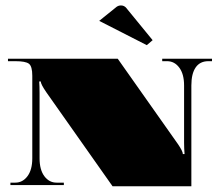

<svg xmlns="http://www.w3.org/2000/svg" viewBox="-20 -666 796 691"><path d="M337 -590.9 399.9 -641.6Q406.9 -646.4 415.2 -646.4Q425.7 -646.4 433.1 -639L529.3 -521.4L508.3 -503.5ZM8.7 -454.5H403.8L620.2 -147.7Q638.1 -121.5 638.1 -111.5H644.2Q642.5 -132.4 642.5 -153V-358.4Q642.5 -399.5 625.2 -422.6Q608 -445.8 581.3 -445.8H563.8V-454.5H743V-445.8H729.9Q699.7 -445.8 684.2 -423.3Q668.7 -400.8 668.7 -358.4V4.4H385.1L146.4 -334.4Q126.7 -363.2 126.7 -372.8H121.1Q122.4 -356.6 122.4 -330.9V-96.2Q122.4 -55.1 139.6 -31.9Q156.9 -8.7 183.6 -8.7H209.8V0H17.5V-8.7H35Q61.6 -8.7 78.9 -31.9Q96.2 -55.1 96.2 -96.2V-393.4Q96.2 -427.4 84.1 -436.6Q72.1 -445.8 35 -445.8H8.7Z"/></svg>

Font: FoglihtenBlackPcs
Style: BlackPcs
Weight: 900
Version: Version 0.75